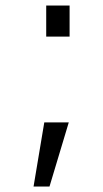

<svg xmlns="http://www.w3.org/2000/svg" viewBox="-20 -558 375 698"><path d="M148 -425V-538H233V-425ZM102 120 141 -113H230L160 120Z"/></svg>

Font: Plus Jakarta Text Light
Style: Regular
Weight: 300
Designer: Gumpita Rahayu
Foundry: Tokotype Studio
Version: Version 1.000